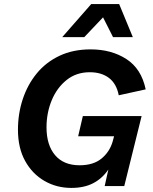

<svg xmlns="http://www.w3.org/2000/svg" viewBox="-20 -912 752 941"><path d="M330 9Q257 9 197.5 -25.5Q138 -60 103 -123.5Q68 -187 68 -276Q68 -355 91.5 -426Q115 -497 160 -552Q205 -607 271.5 -638.5Q338 -670 424 -670Q526 -670 599.5 -622.5Q673 -575 694 -474L562 -445Q551 -502 514 -530Q477 -558 420 -558Q354 -558 306.5 -520Q259 -482 233.5 -420.5Q208 -359 208 -288Q208 -201 250 -151.5Q292 -102 370 -102Q437 -102 477 -134.5Q517 -167 532 -218L539 -244H363L386 -343H674L589 0H493L511 -81Q481 -37 436.5 -14Q392 9 330 9ZM564 -892 631 -730H534L485 -827L393 -730H285L427 -892Z"/></svg>

Font: Work Sans SemiBold
Style: Italic
Weight: 600
Italic angle: -13°
Designer: Wei Huang
Foundry: Wei Huang
Version: Version 2.012; ttfautohint (v1.8.3)